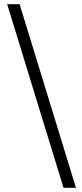

<svg xmlns="http://www.w3.org/2000/svg" viewBox="-20 -730 390 910"><path d="M281 160 14 -710H73L340 160Z"/></svg>

Font: Source Sans 3 ExtraLight
Style: Regular
Weight: 400
Version: Version 3.052;hotconv 1.1.0;makeotfexe 2.6.0